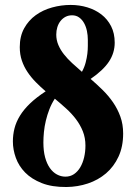

<svg xmlns="http://www.w3.org/2000/svg" viewBox="-20 -750 551 778"><path d="M444.8 -577.1Q444.8 -535.6 421.6 -500.5Q398.4 -465.3 347.2 -430.2Q372.1 -408.7 395.8 -385.5Q419.4 -362.3 438 -335.4Q456.5 -308.6 467.8 -277.3Q479 -246.1 479 -209Q479 -155.8 460.2 -115.2Q441.4 -74.7 409.7 -47.6Q377.9 -20.5 336.4 -6.6Q294.9 7.3 249 7.8Q190.4 8.3 149.2 -8.1Q107.9 -24.4 82 -50.8Q56.2 -77.1 44.2 -110.4Q32.2 -143.6 32.2 -176.8Q32.2 -204.1 38.8 -230Q45.4 -255.9 60.8 -281Q76.2 -306.2 101.6 -330.6Q127 -355 165 -379.9Q144 -397.9 125 -417.2Q106 -436.5 91.6 -458Q77.1 -479.5 68.6 -504.4Q60.1 -529.3 60.1 -559.1Q60.1 -603 77.9 -635.3Q95.7 -667.5 124.8 -688.5Q153.8 -709.5 190.9 -719.7Q228 -730 266.1 -730Q301.8 -730 334 -720.2Q366.2 -710.4 390.9 -691.4Q415.5 -672.4 430.2 -643.8Q444.8 -615.2 444.8 -577.1ZM326.2 -160.2Q326.2 -191.4 315.7 -217.8Q305.2 -244.1 287.8 -267.1Q270.5 -290 248 -310.3Q225.6 -330.6 202.1 -350.1Q189 -330.1 180.2 -307.4Q171.4 -284.7 165.8 -261.2Q160.2 -237.8 158 -215.1Q155.8 -192.4 155.8 -172.9Q155.8 -138.2 162.8 -112.3Q169.9 -86.4 182.1 -69.1Q194.3 -51.8 210.7 -43Q227.1 -34.2 245.1 -34.2Q264.6 -34.2 279.8 -44.4Q294.9 -54.7 305.2 -72Q315.4 -89.4 320.8 -112.1Q326.2 -134.8 326.2 -160.2ZM208 -609.9Q208 -587.9 216.3 -568.1Q224.6 -548.3 239 -530Q253.4 -511.7 272.2 -494.4Q291 -477.1 312 -459Q322.3 -478 327.1 -496.8Q332 -515.6 334 -532.5Q335.9 -549.3 335.9 -564Q335.9 -578.6 335.9 -588.9Q335.9 -606.4 332.3 -624.3Q328.6 -642.1 320.8 -656.2Q313 -670.4 300.8 -679.2Q288.6 -688 272 -688Q257.3 -688 245.6 -681.9Q233.9 -675.8 225.3 -665Q216.8 -654.3 212.4 -640.1Q208 -626 208 -609.9Z"/></svg>

Font: Berkshire Swash
Style: Regular
Weight: 400
Designer: Astigmatic (AOETI)
Foundry: Astigmatic (AOETI)
Version: Version 1.001